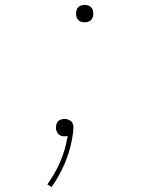

<svg xmlns="http://www.w3.org/2000/svg" viewBox="-20 -548 640 783"><path d="M190 215 173 204Q204 161 225 113Q246 65 254 16L256 6Q253 7 249.5 7.5Q246 8 242 8Q235 8 228.5 5.5Q222 3 217.5 -2Q213 -7 210.5 -13.5Q208 -20 208 -28Q209 -30 208.5 -32Q208 -34 209 -36Q210 -42 212.5 -47.5Q215 -53 220.5 -56.5Q226 -60 232 -61.5Q238 -63 244 -63Q253 -63 262.5 -58.5Q272 -54 276 -45.5Q280 -37 279.5 -27Q279 -17 278 -7L274 18Q265 70 243.5 120Q222 170 190 215ZM325 -457Q316 -457 308.5 -460Q301 -463 296.5 -469.5Q292 -476 290.5 -484.5Q289 -493 291 -501Q292 -507 294.5 -512.5Q297 -518 302.5 -521.5Q308 -525 313.5 -526.5Q319 -528 325 -528Q334 -528 341.5 -525Q349 -522 354 -515.5Q359 -509 360 -500.5Q361 -492 360 -484Q359 -478 356 -472.5Q353 -467 348 -463.5Q343 -460 337 -458.5Q331 -457 325 -457Z"/></svg>

Font: Iosevka Thin Extended
Style: Italic
Weight: 100
Width: 7
Italic angle: -9°
Monospace: yes
Designer: Belleve Invis
Foundry: Belleve Invis
Version: Version 32.5.0; ttfautohint (v1.8.4)